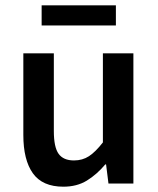

<svg xmlns="http://www.w3.org/2000/svg" viewBox="-20 -692 596 724"><path d="M219 12Q140 12 104 -38.5Q68 -89 68 -183V-491H183V-198Q183 -137 201 -112Q219 -87 259 -87Q291 -87 315.5 -103Q340 -119 368 -155V-491H483V0H389L380 -72H377Q345 -34 307.5 -11Q270 12 219 12ZM137 -596V-672H417V-596Z"/></svg>

Font: Giro Semibold
Style: Regular
Weight: 600
Designer: Paul D. Hunt
Foundry: Adobe Systems Incorporated
Version: Version 1.000;PS 1.0;hotconv 1.0.88;makeotf.lib2.5.647800